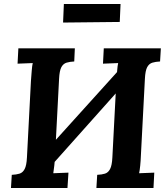

<svg xmlns="http://www.w3.org/2000/svg" viewBox="-20 -942 826 962"><path d="M163 -29 114 -80 647 -670 692 -622ZM35 0 39 -66Q62 -67 78 -72Q94 -77 103.5 -95Q113 -113 115 -153L135 -536Q137 -563 139 -588Q141 -613 144 -626L68 -623L72 -700H355L352 -634Q330 -633 313.5 -628Q297 -623 287.5 -605.5Q278 -588 276 -547L256 -164Q255 -137 252 -112Q249 -87 247 -74L323 -77L318 0ZM463 0 467 -66Q490 -67 506 -72Q522 -77 531.5 -95Q541 -113 543 -153L563 -536Q565 -563 567 -588Q569 -613 572 -626L496 -623L500 -700H786L782 -634Q760 -633 743.5 -628Q727 -623 717.5 -605.5Q708 -588 706 -547L686 -164Q685 -137 682.5 -112Q680 -87 677 -74L753 -77L749 0ZM296 -829 300 -922H584L580 -832Z"/></svg>

Font: Lora
Style: Italic
Weight: 400
Italic angle: -3°
Designer: Olga Karpushina, Alexei Vanyashin (Cyrillic)
Foundry: Cyreal
Version: Version 3.008